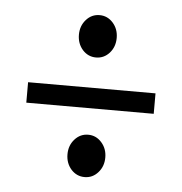

<svg xmlns="http://www.w3.org/2000/svg" viewBox="-39 -594 469 494"><g transform="rotate(5 195.5 -347.0)"><path d="M162.1 -153.3Q147.9 -169.4 147.9 -192.4Q147.9 -215.3 162.1 -231.2Q176.3 -247.1 196.8 -247.1Q217.3 -247.1 231.4 -231.2Q245.6 -215.3 245.6 -192.4Q245.6 -169.4 231.4 -153.6Q217.3 -137.7 196.8 -137.7Q176.3 -137.7 162.1 -153.3ZM164.6 -462.4Q150.4 -478.5 150.4 -501.5Q150.4 -524.4 164.6 -540.3Q178.7 -556.2 199.2 -556.2Q219.7 -556.2 233.9 -540.3Q248 -524.4 248 -501.5Q248 -478.5 233.9 -462.6Q219.7 -446.8 199.2 -446.8Q178.7 -446.8 164.6 -462.4ZM359.9 -368.2V-315.4H30.8V-368.2Z"/></g></svg>

Font: LaylaRuqaa
Style: Regular
Weight: 400
Version: Version 2.0